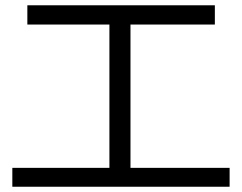

<svg xmlns="http://www.w3.org/2000/svg" viewBox="-20 -731 920 730"><path d="M84 -710.9H796.9V-637.7H476.1V-92.8H853V-21H26.9V-92.8H396V-637.7H84Z"/></svg>

Font: FORM UDPGothic
Style: Regular
Weight: 400
Foundry: Pronama LLC
Version: Version 1.05101